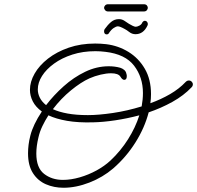

<svg xmlns="http://www.w3.org/2000/svg" viewBox="-20 -805 928 904"><path d="M279 79Q234 79 196 62.5Q158 46 135 10Q112 -26 112 -83Q112 -102 114.5 -123Q117 -144 123 -167Q136 -218 177 -280Q148 -301 134.5 -327.5Q121 -354 121 -382Q121 -420 143 -458.5Q165 -497 206 -529Q247 -561 303.5 -580.5Q360 -600 428 -600Q453 -600 480 -597Q537 -590 585 -560.5Q633 -531 662 -481Q691 -431 691 -362Q691 -340 688 -319Q738 -337 781 -362Q824 -387 854 -419Q861 -426 869 -426Q877 -426 882.5 -420.5Q888 -415 888 -408Q888 -400 882 -394Q845 -355 792 -325.5Q739 -296 680 -276Q661 -203 617.5 -134Q574 -65 513 -12Q464 30 401 54.5Q338 79 279 79ZM401 -436Q361 -418 314 -379.5Q267 -341 229 -291Q257 -278 298 -270.5Q339 -263 394 -263Q444 -263 511.5 -273Q579 -283 647 -304Q653 -337 653 -367Q653 -441 611.5 -495.5Q570 -550 476 -561Q452 -564 429 -564Q370 -564 320.5 -548Q271 -532 234.5 -505.5Q198 -479 178 -447.5Q158 -416 158 -384Q158 -364 167.5 -345Q177 -326 197 -310Q233 -357 280 -399Q327 -441 381 -467Q435 -493 492 -493Q521 -493 546 -486Q556 -483 564.5 -476Q573 -469 575 -458Q576 -455 576.5 -452.5Q577 -450 577 -447Q577 -429 565 -429Q556 -429 547 -444Q537 -460 503 -460Q481 -460 453.5 -453.5Q426 -447 401 -436ZM151 -82Q151 -15 187.5 13.5Q224 42 276 42Q314 42 355.5 30Q397 18 434.5 -2.5Q472 -23 500 -49Q548 -94 583 -149.5Q618 -205 636 -262Q579 -247 522.5 -238.5Q466 -230 418 -229Q348 -227 296 -236Q244 -245 208 -262Q192 -237 179.5 -211Q167 -185 161 -158Q151 -117 151 -82ZM483 -643Q470 -643 470 -658Q470 -664 473 -668Q487 -688 503 -701.5Q519 -715 540 -715Q554 -715 566 -707Q578 -699 587 -693Q595 -688 604.5 -683.5Q614 -679 619 -679Q626 -679 636.5 -684.5Q647 -690 651 -701Q653 -703 655.5 -705Q658 -707 662 -707Q670 -707 674 -699.5Q678 -692 674 -684Q655 -644 618 -644Q602 -644 589 -654Q576 -664 568 -668Q545 -681 535 -681Q527 -681 515 -673Q503 -665 492 -648Q489 -643 483 -643ZM489 -751Q480 -751 475 -757Q470 -763 470 -768Q470 -774 475 -779.5Q480 -785 489 -785H657Q667 -785 671.5 -779.5Q676 -774 676 -768Q676 -763 671.5 -757Q667 -751 657 -751Z"/></svg>

Font: Meow Script
Style: Regular
Weight: 400
Designer: Robert E. Leuschke
Foundry: Robert E. Leuschke
Version: Version 1.010; ttfautohint (v1.8.3)